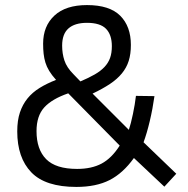

<svg xmlns="http://www.w3.org/2000/svg" viewBox="-20 -722 740 757"><path d="M323 -702Q412 -702 454 -660Q496 -618 496 -545Q496 -509 487.5 -482Q479 -455 460.5 -432.5Q442 -410 413.5 -391Q385 -372 345 -353L488 -210Q496 -234 504 -272Q512 -310 516 -344L589 -343Q582 -293 570.5 -244.5Q559 -196 546 -161L675 -37L628 14L508 -99Q465 -39 412 -12Q359 15 281 15Q159 15 103.5 -42.5Q48 -100 48 -204Q48 -247 58.5 -278.5Q69 -310 88.5 -334Q108 -358 136.5 -375.5Q165 -393 201 -407Q184 -426 174 -442.5Q164 -459 159 -475.5Q154 -492 152 -510Q150 -528 150 -550Q150 -619 194.5 -660.5Q239 -702 323 -702ZM284 -56Q341 -56 380.5 -77Q420 -98 452 -148L249 -354Q185 -332 154.5 -298.5Q124 -265 124 -205Q124 -133 162 -94.5Q200 -56 284 -56ZM225 -542Q225 -511 234 -483.5Q243 -456 270 -429L297 -401Q330 -415 353.5 -428.5Q377 -442 392 -458Q407 -474 414 -493.5Q421 -513 421 -540Q421 -585 398 -608.5Q375 -632 323 -632Q275 -632 250 -610Q225 -588 225 -542Z"/></svg>

Font: TitilliumText22L 400 wt
Style: 400 wt
Weight: 400
Designer: Campivisivi
Foundry: Campivisivi
Version: 1.000